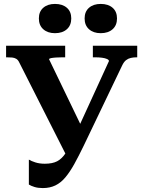

<svg xmlns="http://www.w3.org/2000/svg" viewBox="-20 -943 729 978"><path d="M407 -202Q381 -148 358.5 -107.5Q336 -67 313 -39.5Q290 -12 262 1.5Q234 15 198 15Q174 15 156 9.5Q138 4 127 -3V-130Q138 -123 159.5 -116Q181 -109 208 -109Q247 -109 271 -121.5Q295 -134 314 -162.5Q333 -191 355 -239L535 -632Q535 -638 525 -642.5Q515 -647 499.5 -649Q484 -651 467 -651H453V-710H679V-651H674Q660 -651 646.5 -648Q633 -645 622 -636.5Q611 -628 602 -609ZM409 -270 325 -137 78 -625Q72 -638 62.5 -643.5Q53 -649 41.5 -650Q30 -651 16 -651H11V-710H312V-651H296Q281 -651 265.5 -650Q250 -649 240 -647Q230 -645 230 -641ZM343 -849Q343 -814 320.5 -794Q298 -774 260 -774Q223 -774 200.5 -794Q178 -814 178 -849Q178 -884 200.5 -903.5Q223 -923 260 -923Q298 -923 320.5 -903.5Q343 -884 343 -849ZM576 -849Q576 -814 553.5 -794Q531 -774 493 -774Q456 -774 433.5 -794Q411 -814 411 -849Q411 -884 433.5 -903.5Q456 -923 493 -923Q531 -923 553.5 -903.5Q576 -884 576 -849Z"/></svg>

Font: Roboto Serif 28pt SemiBold
Style: Regular
Weight: 600
Designer: Greg Gazdowicz
Foundry: Commercial Type
Version: Version 1.008